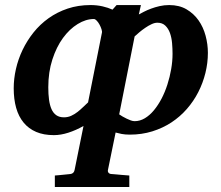

<svg xmlns="http://www.w3.org/2000/svg" viewBox="-20 -520 874 759"><path d="M662.1 -307.1Q662.1 -328.1 660.2 -349.9Q658.2 -371.6 651.9 -389.4Q645.5 -407.2 633.5 -418.7Q621.6 -430.2 602.1 -430.2Q591.3 -430.2 578.9 -424.3Q566.4 -418.5 554 -409.9Q541.5 -401.4 530.5 -392.1Q519.5 -382.8 512.2 -376L451.2 -67.9Q457 -64 464.8 -59.3Q472.7 -54.7 481 -50.8Q489.3 -46.9 497.3 -43.9Q505.4 -41 512.2 -41Q533.2 -41 552.5 -52.5Q571.8 -64 588.4 -84Q605 -104 618.7 -130.1Q632.3 -156.2 641.8 -186Q651.4 -215.8 656.7 -246.8Q662.1 -277.8 662.1 -307.1ZM196.8 173.8Q203.6 173.3 213.9 172.4Q224.1 171.4 233.9 170.4Q245.6 168.9 257.8 168Q272 166.5 274.9 151.9L310.1 -22Q279.8 -4.9 250 4.6Q220.2 14.2 192.9 14.2Q152.8 14.2 123 1.5Q93.3 -11.2 73.5 -35.2Q53.7 -59.1 43.9 -93.5Q34.2 -127.9 34.2 -170.9Q34.2 -208.5 43 -247.3Q51.8 -286.1 69.3 -322.8Q86.9 -359.4 112.5 -391.6Q138.2 -423.8 172.1 -448Q206.1 -472.2 247.6 -486.1Q289.1 -500 337.9 -500Q362.8 -500 385.3 -494.9Q407.7 -489.7 424.8 -481.9L440.9 -500H537.1L528.8 -462.9Q536.6 -467.3 549.1 -473.6Q561.5 -480 577.1 -485.8Q592.8 -491.7 610.8 -495.8Q628.9 -500 648.9 -500Q688.5 -500 717.3 -483.2Q746.1 -466.3 764.9 -439.5Q783.7 -412.6 792.7 -378.9Q801.8 -345.2 801.8 -311Q801.8 -271 792 -231.4Q782.2 -191.9 763.9 -156Q745.6 -120.1 718.8 -89.4Q691.9 -58.6 657.7 -36.1Q623.5 -13.7 582 -0.7Q540.5 12.2 493.2 12.2Q474.6 12.2 460.7 9.5Q446.8 6.8 437 3.9L406.7 151.9Q405.3 158.7 409.4 163.3Q413.6 168 421.9 168Q428.7 168.5 439 169.4Q447.8 170.4 460.7 171.4Q473.6 172.4 491.2 173.8V219.2H196.8ZM382.8 -390.1Q384.3 -395 381.3 -404.3Q378.4 -413.6 373.5 -422.6Q368.7 -431.6 362.5 -438.2Q356.4 -444.8 351.1 -444.8Q319.3 -444.8 287.1 -425Q254.9 -405.3 229 -369.9Q203.1 -334.5 187 -284.7Q170.9 -234.9 170.9 -174.8Q170.9 -147.9 173.8 -126Q176.8 -104 183.6 -88.6Q190.4 -73.2 202.4 -64.7Q214.4 -56.2 232.9 -56.2Q248 -56.2 261 -62Q273.9 -67.9 285.4 -76.7Q296.9 -85.4 307.4 -95.7Q317.9 -106 328.1 -115.2Z"/></svg>

Font: Charis SIL Phon
Style: Bold Italic
Weight: 700
Italic angle: -11°
Foundry: SIL International
Version: Version 5.000